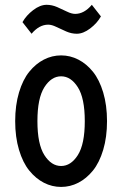

<svg xmlns="http://www.w3.org/2000/svg" viewBox="-20 -754 499 784"><path d="M108.9 -616.2 71.8 -663.6Q87.4 -691.4 115.7 -712.9Q144 -734.4 170.4 -734.4Q191.9 -734.4 213.4 -725.1Q234.9 -715.8 253.7 -706.5Q272.5 -697.3 287.1 -697.3Q323.7 -697.3 355 -734.4L392.1 -687Q376.5 -659.2 348.1 -637.7Q319.8 -616.2 293.5 -616.2Q272 -616.2 250.5 -625.5Q229 -634.8 210.2 -644Q191.4 -653.3 176.8 -653.3Q140.1 -653.3 108.9 -616.2ZM299.8 -7.8Q266.6 9.3 229.5 9.3Q192.4 9.3 159.2 -7.8Q126 -24.9 99.6 -57.4Q73.2 -89.8 57.6 -142.1Q42 -194.3 42 -259.3Q42 -324.2 57.6 -376.5Q73.2 -428.7 99.6 -461.2Q126 -493.7 159.2 -510.7Q192.4 -527.8 229.5 -527.8Q266.6 -527.8 299.8 -510.7Q333 -493.7 359.4 -461.2Q385.7 -428.7 401.4 -376.5Q417 -324.2 417 -259.3Q417 -194.3 401.4 -142.1Q385.7 -89.8 359.4 -57.4Q333 -24.9 299.8 -7.8ZM161.1 -120.8Q189.5 -76.2 229.5 -76.2Q269.5 -76.2 297.9 -120.8Q326.2 -165.5 326.2 -259.3Q326.2 -353 297.9 -397.7Q269.5 -442.4 229.5 -442.4Q189.5 -442.4 161.1 -397.7Q132.8 -353 132.8 -259.3Q132.8 -165.5 161.1 -120.8Z"/></svg>

Font: Voltaire
Style: Regular
Weight: 400
Designer: Yvonne Schttler
Foundry: Yvonne Schttler
Version: Version 1.003